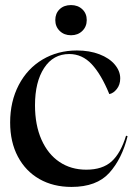

<svg xmlns="http://www.w3.org/2000/svg" viewBox="-20 -722 527 757"><path d="M20 -239Q20 -322 54 -387Q88 -452 148 -487.5Q208 -523 283 -523Q333 -523 372 -508Q411 -493 432.5 -467.5Q454 -442 454 -413Q454 -388 440.5 -371Q427 -354 411 -351Q379 -429 341.5 -469Q304 -509 253 -509Q190 -509 154 -454Q118 -399 118 -307Q118 -229 143.5 -171.5Q169 -114 214.5 -83.5Q260 -53 320 -53Q384 -53 420 -85.5Q456 -118 477 -187L483 -185Q461 -96 411 -40.5Q361 15 262 15Q190 15 135.5 -16Q81 -47 50.5 -104.5Q20 -162 20 -239ZM198 -643Q198 -669 215 -685.5Q232 -702 260 -702Q287 -702 304.5 -685.5Q322 -669 322 -643Q322 -617 304.5 -600Q287 -583 260 -583Q233 -583 215.5 -600Q198 -617 198 -643Z"/></svg>

Font: Nyght Serif
Style: Regular
Weight: 400
Designer: Maksym Kobuzan
Version: Version 0.410